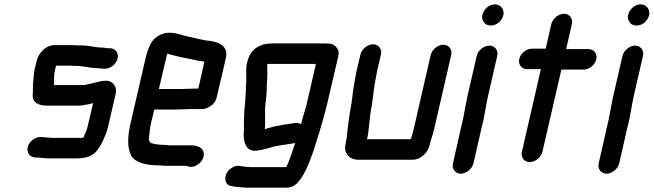

<svg xmlns="http://www.w3.org/2000/svg" viewBox="-20 -704 2996 880"><path d="M483 -483H470C462 -485 455 -486 448 -486C415 -486 387 -496 353 -496H333C326 -497 319 -497 313 -497H228C190 -497 156 -460 148 -425L138 -383C134 -364 134 -343 132 -326C130 -310 132 -288 130 -272C126 -238 153 -220 191 -220H342C351 -220 359 -221 367 -223L380 -225C387 -226 395 -228 405 -231C405 -232 406 -232 407 -232L380 -118C377 -103 369 -92 364 -77L361 -73C357 -72 353 -72 348 -72H223C218 -72 212 -72 207 -73C195 -73 182 -76 172 -76H166C141 -77 113 -55 107 -30C101 -4 117 17 142 18H148C165 18 183 22 201 22H326C372 22 407 13 429 -20C437 -32 446 -46 452 -59C460 -78 469 -96 474 -118L511 -277C517 -305 497 -334 468 -334C459 -334 451 -333 444 -332C418 -326 392 -320 367 -314H227L228 -326C228 -344 227 -363 232 -383L237 -403H308C315 -402 322 -402 329 -402C360 -402 391 -392 422 -392C432 -392 445 -389 455 -389H461C486 -389 513 -410 519 -436C525 -462 508 -483 483 -483Z M809 -296H715C713 -296 711 -296 708 -295L744 -449C744 -451 745 -454 747 -458C758 -454 769 -453 781 -449C816 -439 851 -435 886 -426L903 -424L917 -421L889 -298H872C859 -298 824 -296 809 -296ZM850 -204H904C915 -203 929 -208 944 -217C959 -226 969 -240 973 -257L1016 -441C1026 -491 986 -512 938 -517L922 -519L907 -522C888 -525 867 -532 847 -535C817 -541 791 -554 756 -554C719 -554 686 -532 671 -504C664 -491 654 -465 650 -449L579 -142C564 -78 563 -27 581 9C600 42 651 54 710 54C720 54 729 56 740 56H832C837 56 839 58 843 59C881 70 925 26 912 -10C905 -29 883 -38 854 -38H754C747 -39 739 -40 731 -40C727 -40 722 -40 716 -41C699 -41 687 -45 673 -48C666 -51 660 -63 663 -74C665 -95 667 -118 673 -143L687 -202H788C803 -202 836 -204 850 -204Z M1360 -135C1343 -146 1315 -137 1292 -134L1277 -132C1261 -128 1237 -126 1222 -120L1207 -116L1194 -112C1195 -124 1195 -130 1195 -144V-165C1195 -173 1194 -181 1195 -188C1193 -215 1201 -252 1202 -281C1202 -317 1207 -358 1205 -391C1205 -401 1204 -406 1205 -411H1428L1386 -229C1379 -198 1367 -167 1360 -135ZM1113 -419C1105 -385 1110 -368 1109 -337C1106 -300 1107 -268 1103 -230C1099 -199 1099 -172 1098 -145V-123V-108L1097 -94C1096 -55 1105 -16 1144 -13C1170 -13 1193 -21 1215 -26C1224 -29 1233 -32 1242 -34L1256 -36L1271 -39L1286 -41C1298 -43 1314 -45 1325 -47C1328 -47 1330 -48 1333 -49C1321 -13 1310 22 1296 54C1295 57 1294 59 1292 62H1128C1119 62 1094 59 1087 58L1077 56C1064 55 1053 58 1041 66C1003 90 1003 145 1042 149L1051 151C1062 152 1094 156 1106 156H1294C1327 156 1342 136 1359 115C1395 62 1417 -13 1439 -83C1440 -87 1441 -91 1443 -95C1456 -142 1469 -183 1480 -230L1531 -449C1534 -464 1532 -476 1523 -486C1508 -503 1499 -505 1466 -505H1229C1170 -505 1127 -479 1113 -419Z M1632 -454 1616 -386C1608 -353 1604 -319 1598 -286C1596 -268 1592 -233 1588 -214C1580 -168 1573 -115 1569 -71L1566 -56C1564 -47 1563 -38 1562 -31C1559 1 1584 28 1620 28H1871C1908 28 1941 -3 1949 -39C1955 -65 1965 -89 1971 -117L2048 -452C2054 -477 2037 -499 2012 -499C1987 -499 1960 -477 1954 -452L1877 -116C1875 -107 1864 -66 1862 -66H1662L1665 -78L1668 -98C1671 -129 1675 -157 1679 -192L1684 -220C1691 -264 1694 -312 1705 -359C1706 -368 1708 -377 1710 -386L1726 -454C1732 -479 1715 -501 1690 -501C1665 -501 1638 -479 1632 -454Z M2165 -448 2123 -265C2112 -217 2106 -168 2094 -123L2056 45C2050 70 2067 92 2092 92C2117 92 2144 70 2150 45L2188 -122C2201 -168 2206 -218 2217 -265L2259 -448C2265 -473 2248 -495 2223 -495C2198 -495 2171 -473 2165 -448ZM2191 -636C2188 -623 2190 -613 2197 -604C2202 -593 2215 -587 2230 -587C2256 -587 2281 -608 2287 -634C2293 -661 2275 -684 2248 -684C2222 -684 2197 -662 2191 -636Z M2507 -594 2481 -481H2418C2393 -481 2366 -460 2360 -434C2354 -408 2371 -387 2396 -387H2459L2372 -8C2366 17 2383 39 2408 39C2433 39 2460 17 2466 -8L2553 -385H2655C2680 -385 2707 -406 2713 -432C2719 -458 2702 -479 2677 -479H2575L2601 -594C2607 -619 2590 -641 2565 -641C2540 -641 2513 -619 2507 -594Z M2833 -448 2791 -265C2780 -217 2774 -168 2762 -123L2724 45C2718 70 2735 92 2760 92C2785 92 2812 70 2818 45L2856 -122C2869 -168 2874 -218 2885 -265L2927 -448C2933 -473 2916 -495 2891 -495C2866 -495 2839 -473 2833 -448ZM2859 -636C2856 -623 2858 -613 2865 -604C2870 -593 2883 -587 2898 -587C2924 -587 2949 -608 2955 -634C2961 -661 2943 -684 2916 -684C2890 -684 2865 -662 2859 -636Z"/></svg>

Font: Electronic
Style: ExBlkIt
Weight: 900
Version: Version 1.011